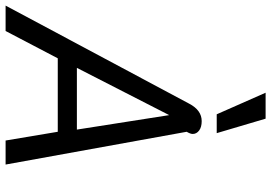

<svg xmlns="http://www.w3.org/2000/svg" viewBox="-166 -828 992 703"><g transform="rotate(90 330.5 -476.0)"><path d="M358 -672Q382 -718 422 -718Q444 -718 456.5 -708.5Q469 -699 469 -685Q469 -677 461 -663L581 0H493L461 -191H192L92 0H-1ZM453 -261 400 -599 227 -261ZM318 -952H413L466 -773H397Z"/></g></svg>

Font: Niramit
Style: Italic
Weight: 400
Italic angle: -10°
Version: Version 1.000; ttfautohint (v1.6)